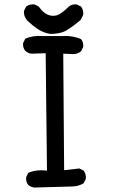

<svg xmlns="http://www.w3.org/2000/svg" viewBox="-20 -844 540 864"><path d="M134.8 0Q119.1 -2 107.4 -11.7Q95.7 -25.4 97.7 -46.9L107.4 -66.4Q144.5 -82 191.4 -76.2L185.5 -604.5L121.1 -602.5Q105.5 -604.5 93.8 -615.2Q82 -628.9 84 -650.4L93.8 -669.9Q128.9 -685.5 171.9 -681.6H254.9Q303.7 -685.5 344.7 -668Q356.4 -654.3 354.5 -632.8L344.7 -613.3Q329.1 -600.6 309.6 -600.6L264.6 -602.5L268.6 -78.1L336.9 -85.9L356.4 -76.2Q368.2 -60.5 366.2 -39.1L356.4 -19.5Q335 -5.9 306.6 -4.9Q278.3 -3.9 134.8 0ZM207 -691.4Q177.7 -695.3 152.3 -711.9Q127 -728.5 106.4 -748Q85.9 -767.6 87.9 -794.9L97.7 -814.5Q113.3 -826.2 134.8 -824.2L154.3 -814.5Q171.9 -789.1 191.9 -779.3Q211.9 -769.5 232.9 -774.4Q253.9 -779.3 290 -814.5Q303.7 -826.2 325.2 -824.2L344.7 -814.5Q356.4 -798.8 354.5 -777.3L342.8 -753.9Q286.1 -707 261.2 -699.2Q236.3 -691.4 207 -691.4Z"/></svg>

Font: JasonHandwriting4
Style: Regular
Weight: 400
Version: Version 1.01.21